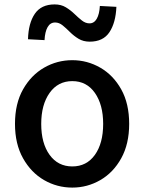

<svg xmlns="http://www.w3.org/2000/svg" viewBox="-20 -837 655 871"><path d="M308 14Q239 14 180 -20Q121 -54 84.5 -119Q48 -184 48 -275Q48 -367 84.5 -431.5Q121 -496 180 -530Q239 -564 308 -564Q376 -564 435 -530Q494 -496 530 -431.5Q566 -367 566 -275Q566 -184 530 -119Q494 -54 435 -20Q376 14 308 14ZM308 -82Q373 -82 410.5 -134.5Q448 -187 448 -275Q448 -362 410.5 -415.5Q373 -469 308 -469Q243 -469 205 -415.5Q167 -362 167 -275Q167 -187 205 -134.5Q243 -82 308 -82ZM387 -648Q358 -648 336.5 -661Q315 -674 297.5 -691.5Q280 -709 264 -722Q248 -735 230 -735Q208 -735 196 -714Q184 -693 182 -655L107 -659Q109 -732 138 -774.5Q167 -817 228 -817Q257 -817 278.5 -804Q300 -791 317.5 -774Q335 -757 351.5 -744Q368 -731 386 -731Q407 -731 419 -752Q431 -773 433 -810L508 -806Q505 -734 476.5 -691Q448 -648 387 -648Z"/></svg>

Font: Source Han Sans TC Medium
Style: Regular
Weight: 500
Designer: Ryoko NISHIZUKA Ë•øÂ°öÊ∂ºÂ≠ê (kana, bopomofo & ideographs); Paul D. Hunt (Latin, Greek & Cyrillic); Sandoll Communicatio
Foundry: Adobe
Version: Version 2.004;hotconv 1.0.118;makeotfexe 2.5.65603